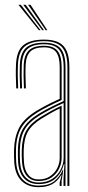

<svg xmlns="http://www.w3.org/2000/svg" viewBox="-20 -770 366 795"><path d="M259.2 0V-492Q259.2 -549.5 236.8 -574.5Q214.2 -599.5 162.2 -599.5Q108.8 -599.5 82.6 -577.6Q56.5 -555.8 54.2 -501.8Q53.2 -479.8 53.6 -454.5Q54 -429.2 55.2 -404H47.2Q46 -429.8 45.6 -454.9Q45.2 -480 46.2 -502Q48.5 -560 76.9 -583Q105.2 -606 162.2 -606Q199.8 -606 222.9 -594.5Q246 -583 256.6 -557.9Q267.2 -532.8 267.2 -492V0ZM140.2 -14.2Q173.8 -14.2 196.8 -29.6Q219.8 -45 231.6 -68.5Q243.5 -92 243.5 -116.5V-343.5Q214 -330.5 188.1 -316.9Q162.2 -303.2 144 -292Q101 -265.5 82.2 -233.6Q63.5 -201.8 62.2 -150Q62 -134 62.1 -123.1Q62.2 -112.2 63.2 -96.8Q66.2 -56.5 86.5 -35.4Q106.8 -14.2 140.2 -14.2ZM140.2 -20.5Q109.5 -20.5 91.8 -40.6Q74 -60.8 71.2 -97.8Q70 -115.5 70 -125.4Q70 -135.2 70.2 -149.5Q71.5 -199.8 89.2 -230Q107 -260.2 148.5 -285.8Q167.8 -297.5 190.4 -310Q213 -322.5 235.2 -332.5V-116.5Q235.2 -94 224.8 -71.9Q214.2 -49.8 193.2 -35.1Q172.2 -20.5 140.2 -20.5ZM140.2 -27Q167.5 -27 186.9 -39.9Q206.2 -52.8 216.8 -73.2Q227.2 -93.8 227.2 -116.5V-320.8Q207 -311.2 189.2 -301Q171.5 -290.8 152.2 -279Q112.8 -254.8 96.1 -225.9Q79.5 -197 78.2 -149.2Q78 -136.8 78 -126Q78 -115.2 79.2 -97.5Q81.8 -63.8 97.5 -45.4Q113.2 -27 140.2 -27ZM140.2 5Q95.8 5 69.4 -20.9Q43 -46.8 39.2 -96Q38.2 -111 38.1 -123.1Q38 -135.2 38.2 -151Q39.5 -201 58.5 -239.5Q77.5 -278 131.5 -311.2Q144.8 -319.2 159.8 -327.5Q174.8 -335.8 191.6 -344.1Q208.5 -352.5 227.2 -360.8V-492Q227.2 -535 212.2 -554.5Q197.2 -574 162.2 -574Q124 -574 105.9 -556.8Q87.8 -539.5 86.2 -500.5Q85.2 -478.5 85.6 -454.2Q86 -430 87.2 -404H79.2Q77.8 -433 77.6 -457Q77.5 -481 78.2 -500.8Q80 -542.5 99.6 -561.5Q119.2 -580.5 162.2 -580.5Q201.2 -580.5 218.2 -559.5Q235.2 -538.5 235.2 -492V-355.8Q206.5 -343 179.8 -329.4Q153 -315.8 135.5 -304.8Q89.2 -276.2 68.4 -241.1Q47.5 -206 46.2 -150.8Q46 -135 46.1 -123.4Q46.2 -111.8 47.2 -96.2Q50.8 -50.5 74.9 -26Q99 -1.5 140.2 -1.5Q182.5 -1.5 205.1 -20Q227.8 -38.5 240.2 -67.2H242.2L235 -20.5V0H227V-13.8L235 -44.5H233Q216.8 -18 194.5 -6.5Q172.2 5 140.2 5ZM243 0V-29.5L246.8 -90.8H244.8Q235.5 -54.8 209.9 -31.2Q184.2 -7.8 140.2 -7.8Q101.8 -7.8 80 -31.4Q58.2 -55 55.2 -96.8Q54.2 -113 54.1 -124.1Q54 -135.2 54.2 -150.2Q55.5 -204.2 75.4 -237.6Q95.2 -271 140 -298.5Q152.5 -306.2 168.1 -314.8Q183.8 -323.2 202.8 -332.6Q221.8 -342 243.5 -351.8V-492Q243.5 -542 224.6 -564.4Q205.8 -586.8 162.2 -586.8Q114.8 -586.8 93.5 -566.6Q72.2 -546.5 70.2 -501Q69.5 -482.8 69.6 -457.6Q69.8 -432.5 71.2 -404H63.2Q61.8 -432.2 61.6 -457.1Q61.5 -482 62.2 -501.2Q64.2 -550.5 87.6 -571.9Q111 -593.2 162.2 -593.2Q210 -593.2 230.6 -569.5Q251.2 -545.8 251.2 -492V0ZM141 -645 56.5 -750H66.5L148 -645ZM155 -645 76.5 -750H86.5L162 -645ZM169 -645 96.5 -750H106.5L176 -645Z"/></svg>

Font: Big Shoulders Inline Text Thin Thin
Style: Regular
Weight: 250
Version: Version 2.002